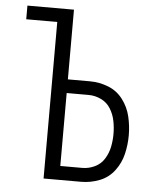

<svg xmlns="http://www.w3.org/2000/svg" viewBox="-53 -780 681 826"><g transform="rotate(5 288.0 -367.5)"><path d="M166 0H328Q369 0 407.5 -15Q446 -30 471 -63Q496 -96 505.5 -136Q515 -176 515 -217Q515 -258 505.5 -298Q496 -338 471 -371Q446 -404 407.5 -419Q369 -434 328 -434H233V-735H32V-676H166ZM328 -60H233V-375H328Q356 -375 382 -362.5Q408 -350 423 -325.5Q438 -301 443.5 -273Q449 -245 449 -217Q449 -189 443.5 -161.5Q438 -134 423 -109.5Q408 -85 382 -72.5Q356 -60 328 -60Z"/></g></svg>

Font: Iosevka Sparkle Light
Style: Regular
Weight: 300
Designer: Belleve Invis
Foundry: Belleve Invis
Version: Version 4.5.0; ttfautohint (v1.8.3)